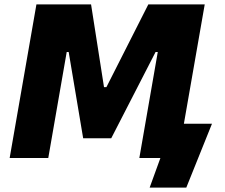

<svg xmlns="http://www.w3.org/2000/svg" viewBox="-20 -720 1027 875"><path d="M24 0H200L284 -483H293L359 -90H487L689 -483H699L615 0H711L662 135H829L946 -156H818L913 -700H656L465 -323H454L395 -700H146Z"/></svg>

Font: Fixel Display 20240404 ExBold
Style: Italic
Weight: 800
Italic angle: -10°
Designer: AlfaBravo + MacPaw
Foundry: Kyrylo Tkachov, Marchela Mozhyna, Serhii Makarenko, Maria Weinstein, Zakhar Kryvoshyya
Version: Version 1.211;Glyphs 3.2 (3225)